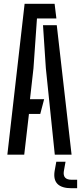

<svg xmlns="http://www.w3.org/2000/svg" viewBox="-20 -820 429 1018"><path d="M19 0 110.5 -800H269.5L279 -722H176L157.5 -458L139 -294H214L193.5 -216H133.5L108.5 0ZM270.5 0 223 -459 208 -686.5H281L359.5 0ZM389 178H359.5Q255.5 178 269.5 87.5L278.5 37.5H327.5L318.5 87.5Q311.5 133 359.5 133H389Z"/></svg>

Font: Big Shoulders Stencil Display SemiBold
Style: Regular
Weight: 600
Designer: Patric King
Foundry: XO Type Co
Version: Version 1.000